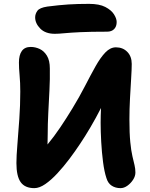

<svg xmlns="http://www.w3.org/2000/svg" viewBox="-20 -960 774 994"><path d="M158 14Q109 14 87 -17Q65 -48 65 -116Q65 -151 70 -211.5Q75 -272 80 -344Q85 -416 85 -486Q85 -532 81.5 -569.5Q78 -607 78 -636Q78 -675 93 -696Q108 -717 139 -717Q163 -717 185.5 -706.5Q208 -696 223 -671.5Q238 -647 238 -605Q239 -552 236 -493Q233 -434 230 -375.5Q227 -317 227 -266Q227 -251 226.5 -237.5Q226 -224 226 -212Q260 -253 292 -300.5Q324 -348 355 -399Q391 -458 420 -514.5Q449 -571 474.5 -616.5Q500 -662 525.5 -688.5Q551 -715 580 -715Q616 -715 639 -691.5Q662 -668 662 -629Q662 -602 659 -554.5Q656 -507 653 -450.5Q650 -394 650 -342Q650 -270 654.5 -224.5Q659 -179 665.5 -151.5Q672 -124 676.5 -105Q681 -86 681 -67Q681 -48 669 -29.5Q657 -11 639.5 1.5Q622 14 604 14Q578 14 558.5 1.5Q539 -11 531 -38Q520 -71 513.5 -121Q507 -171 504 -225.5Q501 -280 501 -324Q501 -343 501.5 -362Q502 -381 503 -401Q477 -350 448.5 -301.5Q420 -253 395 -216Q370 -178 339.5 -137.5Q309 -97 277 -62.5Q245 -28 214.5 -7Q184 14 158 14ZM264 -785Q215 -785 188.5 -812Q162 -839 162 -870Q162 -888 173.5 -904Q185 -920 225 -926Q287 -934 334.5 -937Q382 -940 441 -940Q494 -940 525 -924Q556 -908 570 -886Q584 -864 584 -846Q584 -823 571 -809.5Q558 -796 534 -796Q449 -796 396.5 -793.5Q344 -791 313.5 -788Q283 -785 264 -785Z"/></svg>

Font: Shantell Sans Normal
Style: Bold
Weight: 700
Designer: Stephen Nixon, Anya Danilova, Shantell Martin
Foundry: Arrow Type
Version: Version 1.009;[a7da0bfa3]